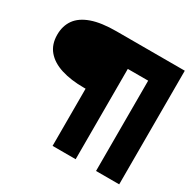

<svg xmlns="http://www.w3.org/2000/svg" viewBox="-163 -849 1115 1102"><g transform="rotate(30 395.0 -298.5)"><path d="M316.5 78H469.5V-520.5H604.5V78H758V-675H305.5Q206 -675 143 -652.8Q80 -630.5 50.2 -588.8Q20.5 -547 20.5 -488.5Q20.5 -424.5 55.5 -383Q90.5 -341.5 154.8 -321.2Q219 -301 305.5 -301H316.5Z"/></g></svg>

Font: Anybody SemiExpanded Black
Style: Regular
Weight: 900
Width: 6
Version: Version 1.113;gftools[0.9.25]